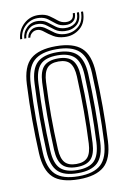

<svg xmlns="http://www.w3.org/2000/svg" viewBox="-87 -815 587 875"><g transform="rotate(-10 206.5 -377.5)"><path d="M207 7.8Q124.2 7.8 87.6 -27.1Q51 -62 47.2 -140.5Q43.5 -217.8 43.2 -295.6Q43 -373.5 47.2 -459.5Q51.2 -541 89.6 -574.4Q128 -607.8 207 -607.8Q287.5 -607.8 325 -573.6Q362.5 -539.5 366.2 -459.2Q369.8 -378.2 369.9 -297.9Q370 -217.5 366.2 -140.5Q362 -58.8 323.5 -25.5Q285 7.8 207 7.8ZM207 -6.2Q278.2 -6.2 311.5 -37.2Q344.8 -68.2 348.5 -141.5Q352 -214.2 352.2 -292.8Q352.5 -371.2 348.5 -458.5Q345.2 -531.5 311.9 -562.6Q278.5 -593.8 207 -593.8Q135.2 -593.8 101.9 -562.6Q68.5 -531.5 64.8 -458.5Q60.5 -369 60.9 -293.4Q61.2 -217.8 64.8 -141.2Q68.2 -69 101.4 -37.6Q134.5 -6.2 207 -6.2ZM207 -20.5Q142.5 -20.5 114 -49.1Q85.5 -77.8 82.2 -142.5Q78.8 -221.2 78.5 -296.4Q78.2 -371.5 82.5 -457.5Q85.5 -524 115.1 -551.9Q144.8 -579.8 207 -579.8Q269 -579.8 298.4 -551.9Q327.8 -524 331 -457.8Q334.5 -375.8 334.6 -299.5Q334.8 -223.2 331 -142.5Q327.8 -76.5 298.4 -48.5Q269 -20.5 207 -20.5ZM207 -34.8Q261 -34.8 285.8 -60Q310.5 -85.2 313.5 -143.8Q317 -219.5 317.1 -294Q317.2 -368.5 313.5 -456.5Q310.8 -516.8 285 -541.1Q259.2 -565.5 207 -565.5Q151.5 -565.5 127.1 -539.8Q102.8 -514 100 -456.2Q96.2 -375.8 96.1 -301.4Q96 -227 100 -143Q102.8 -84.2 127.9 -59.5Q153 -34.8 207 -34.8ZM207 -48.8Q161.8 -48.8 140.9 -70.8Q120 -92.8 117.5 -143.2Q113.8 -225.5 113.8 -299Q113.8 -372.5 117.5 -455.8Q120 -508 141.4 -529.6Q162.8 -551.2 207 -551.2Q252 -551.2 272.6 -529.1Q293.2 -507 295.8 -455.8Q299.8 -366 299.5 -291.6Q299.2 -217.2 295.8 -144.2Q293.2 -92.8 272.4 -70.8Q251.5 -48.8 207 -48.8ZM207 -62.8Q242.8 -62.8 259.4 -81.9Q276 -101 278.2 -145Q281.8 -221.2 281.9 -293.1Q282 -365 278.2 -455Q276.2 -498.2 260 -517.8Q243.8 -537.2 207 -537.2Q170.2 -537.2 153.8 -517.8Q137.2 -498.2 135.2 -455.2Q131.2 -371.5 131.2 -299.5Q131.2 -227.5 135.2 -143.8Q137.2 -101 153.9 -81.9Q170.5 -62.8 207 -62.8ZM52.8 -666.8Q56 -709.5 86.2 -736.9Q116.5 -764.2 158.2 -761.2Q185.5 -759.5 203.2 -747.1Q221 -734.8 236 -722.2Q251 -709.8 270 -708.2Q287.2 -706.8 298.2 -714.4Q309.2 -722 309.5 -742.2H319Q318.8 -716.2 304 -704.8Q289.2 -693.2 266.2 -695Q242.5 -696.5 226.6 -708.9Q210.8 -721.2 194.9 -733.8Q179 -746.2 155 -748Q118.2 -750.8 91.6 -727Q65 -703.2 62.2 -666.8ZM71.8 -666.8Q74 -697 95.8 -717.2Q117.5 -737.5 149.5 -734.8Q173.5 -733 189.9 -720.5Q206.2 -708 222.5 -695.6Q238.8 -683.2 262 -681.8Q291.5 -680 310 -694.6Q328.5 -709.2 328.5 -742.2H338Q338.2 -703.2 315.8 -684.9Q293.2 -666.5 259.8 -668.5Q234 -670 216.5 -682.5Q199 -695 183.4 -707.5Q167.8 -720 147.5 -721.5Q119 -723.8 101.1 -707.2Q83.2 -690.8 81.2 -666.8ZM90.8 -666.8Q92 -684 106.1 -697.2Q120.2 -710.5 144 -708.5Q163.2 -706.8 179.1 -694.2Q195 -681.8 213.1 -669.2Q231.2 -656.8 256.5 -655.2Q293.8 -653 320.6 -675Q347.5 -697 347.5 -742.2H357Q357 -690.5 325.9 -665Q294.8 -639.5 254 -642Q224.2 -643.5 203.5 -656.1Q182.8 -668.8 167.8 -681.2Q152.8 -693.8 140.5 -695.2Q124 -697 112.5 -687.4Q101 -677.8 100.2 -666.8Z"/></g></svg>

Font: Big Shoulders Inline Text Medium
Style: Regular
Weight: 500
Designer: Patric King
Foundry: XO Type Co
Version: Version 1.000